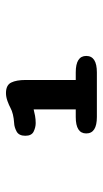

<svg xmlns="http://www.w3.org/2000/svg" viewBox="133 -796 352 659"><g transform="rotate(-90 309.5 -466.0)"><path d="M238 -310Q181.5 -310 181.5 -346.5Q181.5 -382.5 238 -382.5H264V-527Q254.5 -524.5 242.2 -522.2Q230 -520 217 -520Q202.5 -520 188 -527Q173.5 -534 173.5 -555.5Q173.5 -577.5 188.2 -585.5Q203 -593.5 217.5 -594Q233 -595 246.5 -598.2Q260 -601.5 269 -606.5Q278 -611.5 292.5 -616.8Q307 -622 320 -622Q347.5 -622 356.2 -604Q365 -586 365 -554.5V-382.5H391Q447.5 -382.5 447.5 -346.5Q447.5 -310 391 -310Z"/></g></svg>

Font: Sono Monospace ExtraBold
Style: Regular
Weight: 800
Version: Version 2.112